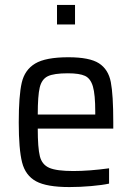

<svg xmlns="http://www.w3.org/2000/svg" viewBox="-20 -750 536 778"><path d="M56 0ZM439 -229H133Q133 -151 141.5 -117Q150 -83 179.5 -70Q209 -57 277 -57Q341 -57 422 -68V-6Q395 0 349.5 4Q304 8 261 8Q169 8 126 -15.5Q83 -39 69.5 -92Q56 -145 56 -254Q56 -362 68 -414.5Q80 -467 122.5 -492.5Q165 -518 257 -518Q343 -518 381 -493.5Q419 -469 429 -417.5Q439 -366 439 -255ZM133 -286H366V-296Q366 -367 356.5 -399.5Q347 -432 324.5 -442.5Q302 -453 255 -453Q198 -453 173.5 -441Q149 -429 141 -395.5Q133 -362 133 -286ZM211 -651V-730H284V-651Z"/></svg>

Font: Assailand
Style: Regular
Weight: 400
Designer: Hector Gatti with collaboration of the Omnibus-Type team
Foundry: Omnibus-Type
Version: Version 0.072;October 19, 2019;FontCreator 12.0.0.2547 64-bi